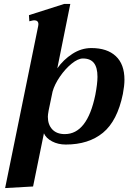

<svg xmlns="http://www.w3.org/2000/svg" viewBox="-20 -724 656 975"><path d="M174 -592Q175 -595 175 -601Q175 -621 153 -621Q149 -621 129 -616L127 -647L306 -704H337L271 -377Q302 -421 347.5 -450.5Q393 -480 444 -480Q524 -480 568 -439Q612 -398 612 -319Q612 -289 604 -247Q576 -110 503 -50Q430 10 314 10Q275 10 244.5 -6Q214 -22 203 -47L148 223L6 231ZM464 -242Q475 -299 475 -334Q475 -381 457 -404Q439 -427 401 -427Q376 -427 343.5 -400.5Q311 -374 284 -334.5Q257 -295 247 -259L227 -163Q223 -141 223 -131Q223 -91 245.5 -67Q268 -43 309 -43Q423 -43 464 -242Z"/></svg>

Font: Taviraj SemiBold
Style: Italic
Weight: 600
Italic angle: -12°
Designer: Katatrad Team
Foundry: CadsonDemak
Version: Version 1.001